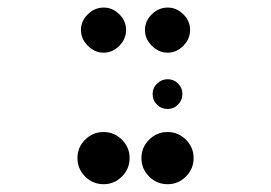

<svg xmlns="http://www.w3.org/2000/svg" viewBox="-20 -828 707 500"><path d="M416.7 -484.2Q444.2 -484.2 464.2 -464.2Q484.2 -444.2 484.2 -416.7Q484.2 -388.3 464.2 -368.3Q444.2 -348.3 416.7 -348.3Q388.3 -348.3 368.3 -368.3Q348.3 -388.3 348.3 -416.7Q348.3 -444.2 368.3 -464.2Q388.3 -484.2 416.7 -484.2ZM250 -484.2Q277.5 -484.2 297.5 -464.2Q317.5 -444.2 317.5 -416.7Q317.5 -388.3 297.5 -368.3Q277.5 -348.3 250 -348.3Q221.7 -348.3 201.7 -368.3Q181.7 -388.3 181.7 -416.7Q181.7 -444.2 201.7 -464.2Q221.7 -484.2 250 -484.2ZM416.7 -544.2Q400 -544.2 388.8 -555.4Q377.5 -566.7 377.5 -583.3Q377.5 -599.2 389.2 -610.4Q400.8 -621.7 416.7 -621.7Q432.5 -621.7 443.8 -610.4Q455 -599.2 455 -583.3Q455 -567.5 443.8 -555.8Q432.5 -544.2 416.7 -544.2ZM375.4 -790.8Q393.3 -808.3 416.7 -808.3Q440 -808.3 457.5 -790.8Q475 -773.3 475 -750Q475 -726.7 457.5 -708.8Q440 -690.8 416.7 -690.8Q393.3 -690.8 375.4 -708.8Q357.5 -726.7 357.5 -750Q357.5 -773.3 375.4 -790.8ZM208.8 -790.8Q226.7 -808.3 250 -808.3Q273.3 -808.3 290.8 -790.8Q308.3 -773.3 308.3 -750Q308.3 -726.7 290.8 -708.8Q273.3 -690.8 250 -690.8Q226.7 -690.8 208.8 -708.8Q190.8 -726.7 190.8 -750Q190.8 -773.3 208.8 -790.8Z"/></svg>

Font: 0xA000-Dots-Mono
Style: Dots-Mono
Weight: 400
Version: Version 0.1